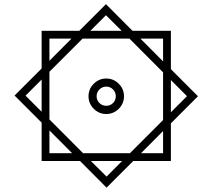

<svg xmlns="http://www.w3.org/2000/svg" viewBox="-20 -739 1012 914"><path d="M215.3 -118.2 323.2 -9.8H215.3ZM360.8 27.3 487.3 154.3 614.3 27.3H793.5V-151.9L922.4 -280.8L793.5 -409.7V-592.3H610.8L484.4 -719.2L357.4 -592.3H178.2V-413.1L49.3 -284.2L178.2 -155.3V27.3ZM651.4 -9.8 756.3 -115.2V-9.8ZM756.3 -446.8 648.4 -555.2H756.3ZM215.3 -449.7V-555.2H320.3ZM215.3 -397.5 373 -555.2H596.2L756.3 -394.5V-167.5L598.6 -9.8H375.5L215.3 -170.4ZM410.2 -592.3 484.4 -666.5 559.1 -592.3ZM178.2 -360.4V-207L101.6 -283.7ZM793.5 -357.9 870.1 -281.2 793.5 -204.6ZM561.5 27.3 487.3 101.6 412.6 27.3ZM439.9 -280.8Q439.9 -299.8 453.4 -313.2Q466.8 -326.7 485.8 -326.7Q504.9 -326.7 518.1 -313.2Q531.2 -299.8 531.2 -280.8Q531.2 -261.7 518.1 -248.5Q504.9 -235.4 485.8 -235.4Q466.8 -235.4 453.4 -248.5Q439.9 -261.7 439.9 -280.8ZM401.4 -280.8Q401.4 -246.1 426.3 -221.2Q451.2 -196.3 485.8 -196.3Q520.5 -196.3 545.4 -221.2Q570.3 -246.1 570.3 -280.8Q570.3 -315.4 545.4 -340.3Q520.5 -365.2 485.8 -365.2Q451.2 -365.2 426.3 -340.3Q401.4 -315.4 401.4 -280.8Z"/></svg>

Font: Vazir Variable Regular
Style: Regular
Weight: 400
Designer: Saber Rastikerdar
Foundry: Saber Rastikerdar
Version: Version 30.1.0